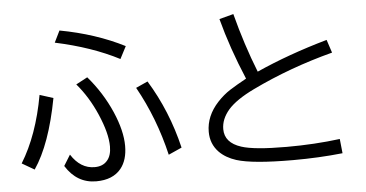

<svg xmlns="http://www.w3.org/2000/svg" viewBox="-55 -919 2031 1065"><g transform="rotate(-5 960.0 -386.0)"><path d="M632.3 -621.1Q480.5 -699.7 277.3 -743.2L309.1 -808.1Q508.8 -771 668 -689.9ZM307.1 -117.2Q358.9 -36.1 438 -36.1Q482.9 -36.1 507.3 -64Q532.2 -91.3 532.2 -143.1Q532.2 -216.3 485.4 -324.2Q441.4 -425.8 376 -502L439.9 -536.1Q520.5 -442.9 569.8 -330.1Q616.2 -222.7 616.2 -139.2Q616.2 -60.5 578.6 -13.7Q532.7 43 439.9 43Q332.5 43 270 -57.1ZM36.1 -91.8Q128.4 -241.2 168 -461.9L243.2 -438Q195.3 -184.1 105 -51.8ZM853 -68.8Q804.2 -276.9 705.1 -454.1L771 -483.9Q877.9 -310.1 927.2 -102.1Z M1814 6.8Q1682.6 21 1538.1 21Q1314 21 1223.6 -7.3Q1165.5 -25.9 1129.9 -62Q1085 -108.4 1085 -175.8Q1085 -264.2 1153.8 -338.4Q1187 -374 1224.1 -397.9Q1262.7 -422.4 1316.9 -452.1Q1242.2 -628.9 1198.7 -793.9L1277.8 -814.9Q1323.2 -640.1 1384.8 -484.9Q1563.5 -565.4 1780.8 -627L1804.7 -554.2Q1565.9 -491.7 1355.5 -390.1Q1254.4 -341.3 1210 -290.5Q1166.5 -239.7 1166.5 -183.6Q1166.5 -107.9 1257.3 -78.6Q1328.6 -55.2 1508.8 -55.2Q1665 -55.2 1805.7 -73.2Z"/></g></svg>

Font: BIZ UDPGothic
Style: Regular
Weight: 400
Designer: TypeBank Co., Ltd.
Foundry: Morisawa Inc.
Version: Version 1.051